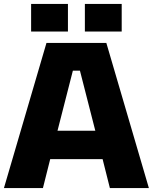

<svg xmlns="http://www.w3.org/2000/svg" viewBox="-20 -955 776 975"><path d="M411 -795V-935H598V-795ZM138 -795V-935H325V-795ZM0 0 216 -737H520L736 0H538L501 -147H235L198 0ZM272 -291H464L386 -596H350Z"/></svg>

Font: Tomorrow
Style: Bold
Weight: 700
Designer: Tony de Marco, Monica Rizzolli
Foundry: Just in Type
Version: Version 2.002